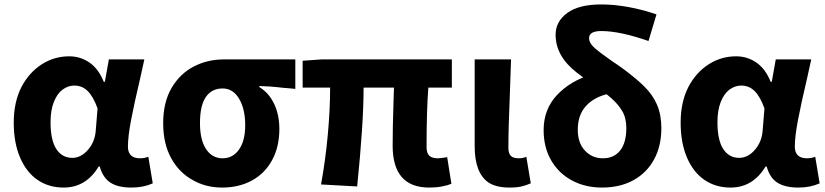

<svg xmlns="http://www.w3.org/2000/svg" viewBox="-20 -832 3722 866"><path d="M42 -279Q42 -372 77 -440Q112 -506 168.5 -542Q225 -578 292 -578Q343 -578 384 -549.5Q425 -521 448 -463H453L471 -564H631L613 -482Q586 -368 571.5 -292Q557 -216 557 -171Q557 -118 612 -118Q632 -118 649 -125L669 -5Q627 14 573 14Q513 14 478.5 -8Q444 -30 430 -81H425Q368 14 267 14Q200 14 149.5 -20.5Q99 -55 70.5 -121.5Q42 -188 42 -279ZM412 -245 420 -343Q401 -396 376 -421Q351 -446 315 -446Q287 -446 262.5 -428Q238 -410 223 -372.5Q208 -335 208 -281Q208 -200 234 -160Q260 -120 306 -120Q346 -120 377.5 -157Q409 -194 412 -245Z M849 -20Q787 -54 751.5 -119.5Q716 -185 716 -276Q716 -371 754 -435.5Q792 -500 854 -532Q916 -564 989 -564H1312V-431L1282 -434Q1261 -435 1230 -439Q1205 -442 1150 -444V-439Q1192 -414 1216 -364.5Q1240 -315 1240 -250Q1240 -170 1207.5 -110Q1175 -50 1116.5 -18Q1058 14 982 14Q908 14 849 -20ZM1086 -267Q1086 -340 1058.5 -386.5Q1031 -433 984 -433Q935 -433 908.5 -394.5Q882 -356 882 -276Q882 -201 909.5 -159.5Q937 -118 984 -118Q1030 -118 1058 -157.5Q1086 -197 1086 -267Z M1751 -175Q1751 -256 1755 -376L1757 -437H1620Q1620 -277 1591 9L1428 0Q1448 -110 1458.5 -224Q1469 -338 1469 -437H1345V-558L1430 -564H2018V-437H1912Q1904 -337 1904 -169Q1904 -141 1916.5 -129.5Q1929 -118 1955 -118Q1965 -118 1997 -123L2016 -3Q2000 4 1973.5 9Q1947 14 1916 14Q1751 14 1751 -175Z M2183 -9Q2121 -52 2121 -172V-564H2285L2280 -418Q2273 -250 2273 -166Q2273 -140 2284 -129Q2295 -118 2320 -118Q2339 -118 2354 -125L2374 -5Q2353 4 2332 9Q2311 14 2278 14Q2218 14 2183 -9Z M2432 -245Q2432 -339 2492 -403Q2552 -467 2650 -497L2724 -409Q2659 -394 2622.5 -353.5Q2586 -313 2586 -247Q2586 -187 2618.5 -152.5Q2651 -118 2699 -118Q2749 -118 2777 -153Q2805 -188 2805 -255Q2805 -300 2786 -332Q2768 -362 2738 -388.5Q2708 -415 2662 -446Q2626 -470 2581 -505Q2486 -579 2486 -675Q2486 -735 2538.5 -773.5Q2591 -812 2692 -812Q2751 -812 2816 -800Q2881 -788 2941 -767L2905 -647Q2776 -692 2692 -692Q2637 -692 2637 -660Q2637 -638 2661 -616.5Q2685 -595 2741 -556Q2773 -535 2797 -517Q2855 -473 2885 -443Q2924 -405 2943.5 -359.5Q2963 -314 2963 -254Q2963 -174 2930.5 -113.5Q2898 -53 2837.5 -19.5Q2777 14 2695 14Q2619 14 2559 -18.5Q2499 -51 2465.5 -109.5Q2432 -168 2432 -245Z M3050 -279Q3050 -372 3085 -440Q3120 -506 3176.5 -542Q3233 -578 3300 -578Q3351 -578 3392 -549.5Q3433 -521 3456 -463H3461L3479 -564H3639L3621 -482Q3594 -368 3579.5 -292Q3565 -216 3565 -171Q3565 -118 3620 -118Q3640 -118 3657 -125L3677 -5Q3635 14 3581 14Q3521 14 3486.5 -8Q3452 -30 3438 -81H3433Q3376 14 3275 14Q3208 14 3157.5 -20.5Q3107 -55 3078.5 -121.5Q3050 -188 3050 -279ZM3420 -245 3428 -343Q3409 -396 3384 -421Q3359 -446 3323 -446Q3295 -446 3270.5 -428Q3246 -410 3231 -372.5Q3216 -335 3216 -281Q3216 -200 3242 -160Q3268 -120 3314 -120Q3354 -120 3385.5 -157Q3417 -194 3420 -245Z"/></svg>

Font: Merged Yaku Han JP ExtraBold
Style: Regular
Weight: 800
Designer: Ryoko NISHIZUKA 西塚涼子 (kana, bopomofo & ideographs); Paul D. Hunt (Latin, Greek & Cyrillic); Sandoll Communications 산돌커뮤니
Foundry: Adobe
Version: Version 2.004